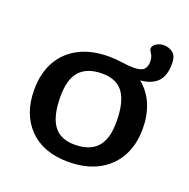

<svg xmlns="http://www.w3.org/2000/svg" viewBox="-121 -781 899 911"><g transform="rotate(20 328.0 -326.0)"><path d="M621 -594.5Q621 -533.5 592 -503.8Q563 -474 506 -469Q552 -431 574 -377Q596 -323 596 -257.5Q596 -175 562.2 -114.8Q528.5 -54.5 465.8 -21.8Q403 11 316.5 11Q190.5 11 119.5 -61.2Q48.5 -133.5 48.5 -256.5Q48.5 -339 82 -399.2Q115.5 -459.5 178.2 -492.2Q241 -525 328 -525Q362.5 -525 396.2 -520Q430 -515 454.5 -515Q492.5 -515 506.5 -528.5Q520.5 -542 520.5 -568Q520.5 -591.5 510.2 -606.8Q500 -622 500.5 -627.5Q500.5 -642.5 517 -653.5Q533.5 -664.5 555 -664.5Q582 -664.5 601.5 -649Q621 -633.5 621 -594.5ZM317 -76Q392 -76 429.8 -116.5Q467.5 -157 467.5 -245.5Q467.5 -343 434 -390.5Q400.5 -438 327 -438Q252 -438 214.2 -397.5Q176.5 -357 176.5 -268.5Q176.5 -171 210.2 -123.5Q244 -76 317 -76Z"/></g></svg>

Font: Newsreader 6pt Medium
Style: Regular
Weight: 500
Designer: Hugues Gentile
Foundry: Production Type
Version: Version 1.003; ttfautohint (v1.8.3)